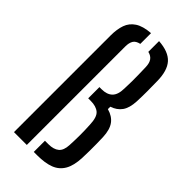

<svg xmlns="http://www.w3.org/2000/svg" viewBox="-249 -859 919 919"><g transform="rotate(45 210.0 -399.5)"><path d="M54.9 0V-654.8Q54.9 -696.4 65.8 -727.3Q76.7 -758.1 104.8 -776.6Q133 -795.1 183.9 -798.9V-726.2Q159.3 -720.8 150.5 -705.9Q141.8 -690.9 141.8 -666.7V0ZM189 0V-75.6H212.9Q247.4 -75.6 266.4 -91.1Q285.3 -106.7 286.9 -144.5Q288.9 -182.7 288.9 -214.8Q288.9 -246.8 286.9 -281.8Q285.3 -332.1 265.3 -348.9Q245.3 -365.6 209.2 -365.6H191.8V-441.6H206.5Q242 -441.6 261.2 -460Q280.3 -478.4 281.1 -520.2Q282.3 -550.9 282.5 -571.6Q282.6 -592.3 282.2 -613.2Q281.7 -634 280.9 -665.5Q280.1 -692.9 269.6 -707.2Q259.1 -721.6 238 -726.4V-799.1Q305.9 -794.5 336.1 -761Q366.4 -727.5 367.2 -657.1Q368 -618.9 368 -587.9Q368.1 -556.8 366.6 -519.8Q364.3 -473.1 346.3 -448Q328.4 -423 295 -412V-395.6Q332.9 -385.2 352 -359.1Q371.2 -333 373.2 -284.4Q374.1 -263.2 374.3 -239.9Q374.6 -216.7 374.4 -192.6Q374.2 -168.5 373.2 -143.7Q370.9 -89.5 352.5 -58Q334 -26.4 299.4 -13.2Q264.7 0 212.9 0Z"/></g></svg>

Font: Big Shoulders Stencil Text SC Thin
Style: Regular
Weight: 100
Designer: Patric King
Foundry: XO Type Co
Version: Version 2.001